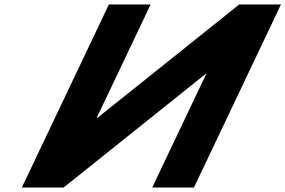

<svg xmlns="http://www.w3.org/2000/svg" viewBox="-20 -845 1286 865"><path d="M909.1 -512H906.7L266.3 0H78.3L470.6 -825H658.6L415.2 -313H417.6L1057.9 -825H1245.9L853.7 0H665.7Z"/></svg>

Font: Hussar
Style: BdSuprExtOblFive
Weight: 700
Foundry: Cannot Into Space Fonts
Version: Version 2.00